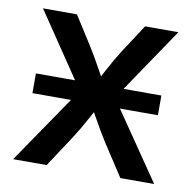

<svg xmlns="http://www.w3.org/2000/svg" viewBox="-66 -602 675 669"><g transform="rotate(10 272.0 -268.0)"><path d="M48.8 -238.3V-308.1H492.7V-238.3ZM22.5 0 236.3 -313 235.8 -236.3 33.7 -535.6H153.8L215.3 -439Q239.3 -400.9 258.3 -365.7Q277.3 -330.6 297.4 -296.9H250.5Q271 -330.6 289.3 -365.7Q307.6 -400.9 332 -439L395 -535.6H512.7L309.1 -234.4L309.6 -309.6L521.5 0H401.9L328.6 -112.3Q305.2 -149.4 286.4 -183.6Q267.6 -217.8 247.6 -250H294.4Q274.9 -217.8 256.8 -183.6Q238.8 -149.4 214.8 -112.3L141.1 0Z"/></g></svg>

Font: Inter 20pt Medium
Style: Regular
Weight: 500
Version: Version 4.001;git-66647c0bb